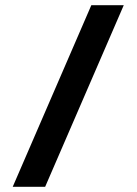

<svg xmlns="http://www.w3.org/2000/svg" viewBox="-20 -720 527 740"><path d="M332 -700H457L154 0H29Z"/></svg>

Font: Uncial Antiqua
Style: Regular
Weight: 400
Designer: Astigmatic (AOETI)
Foundry: Astigmatic (AOETI)
Version: Version 1.000